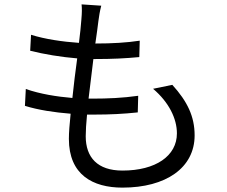

<svg xmlns="http://www.w3.org/2000/svg" viewBox="-20 -812 1040 878"><path d="M443 -786 353 -792C355 -773 355 -755 352 -721C350 -692 346 -656 341 -616C267 -621 185 -633 122 -653L118 -580C181 -564 260 -551 333 -545C325 -486 317 -423 311 -364C240 -370 164 -382 98 -405L94 -328C155 -309 228 -298 303 -292C298 -245 295 -205 295 -177C295 -13 404 46 540 46C738 46 870 -44 870 -193C870 -279 837 -348 768 -424L680 -406C753 -344 789 -269 789 -202C789 -99 692 -32 540 -32C426 -32 372 -92 372 -189C372 -213 374 -248 378 -288C390 -288 402 -288 414 -288C482 -288 544 -291 610 -298L612 -374C542 -364 472 -361 404 -361C398 -361 392 -361 385 -361C392 -420 400 -483 407 -542C409 -542 412 -542 414 -542C495 -542 553 -545 617 -551L619 -626C561 -617 493 -613 416 -613C422 -655 427 -690 430 -716C433 -738 436 -759 443 -786Z"/></svg>

Font: Source Han Sans HK
Style: Regular
Weight: 400
Designer: Ryoko NISHIZUKA 西塚涼子 (kana, bopomofo & ideographs); Paul D. Hunt (Latin, Greek & Cyrillic); Sandoll Communications 산돌커뮤니
Foundry: Adobe
Version: Version 2.000;hotconv 1.0.107;makeotfexe 2.5.65593